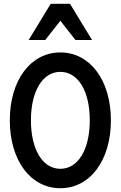

<svg xmlns="http://www.w3.org/2000/svg" viewBox="-20 -988 640 1018"><path d="M300 10C458 10 568 -138 568 -350C568 -562 458 -710 300 -710C142 -710 32 -562 32 -350C32 -138 142 10 300 10ZM300 -93C206 -93 144 -195 144 -350C144 -505 206 -607 300 -607C394 -607 456 -505 456 -350C456 -195 394 -93 300 -93ZM132 -776H220L300 -878L380 -776H468L351 -968H249Z"/></svg>

Font: CommitMono
Style: 600Regular
Weight: 600
Monospace: yes
Designer: Eigil Nikolajsen
Foundry: Eigil Nikolajsen
Version: Version 1.143